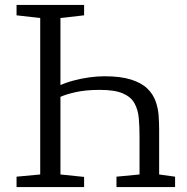

<svg xmlns="http://www.w3.org/2000/svg" viewBox="-20 -763 762 783"><path d="M222 -414Q248 -426 279.8 -434.5Q311.5 -443 344 -447.5Q376.5 -452 405.5 -452Q472 -452 514.5 -438.5Q557 -425 580.5 -402.2Q604 -379.5 614.2 -351.2Q624.5 -323 626.8 -293Q629 -263 629 -235V-51.5L694 -42.5V0H455V-42.5L549 -51.5V-208Q549 -247 546 -281Q543 -315 528.8 -341.2Q514.5 -367.5 481.2 -382Q448 -396.5 387 -396.5Q329.5 -396.5 287.5 -387Q245.5 -377.5 222 -366ZM144 -51.5V-689.5L47.5 -700.5V-743H323V-700.5L226.5 -689.5V-51.5L323 -41.5V0H47.5V-42.5Z"/></svg>

Font: Merriweather 20pt Light
Style: Regular
Weight: 300
Version: Version 2.100